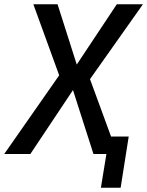

<svg xmlns="http://www.w3.org/2000/svg" viewBox="-42 -725 693 904"><path d="M433 159 459 0H418L430 -82H564L526 159ZM-22 0 249 -388 247 -342 115 -705H229L321 -416H316L508 -705H631L373 -340L372 -379L511 0H398L300 -306H305L101 0Z"/></svg>

Font: Nunito Sans 7pt Condensed SemiBold
Style: Italic
Weight: 600
Width: 3
Italic angle: -9°
Designer: Vernon Adams
Foundry: Vernon Adams
Version: Version 3.101;gftools[0.9.27]